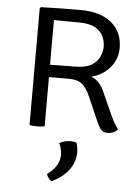

<svg xmlns="http://www.w3.org/2000/svg" viewBox="-55 -588 642 879"><g transform="rotate(5 266.0 -149.0)"><path d="M473 -387Q473 -335.5 440 -296.8Q407 -258 355 -245Q379 -235.5 392.5 -219Q406 -202.5 416 -180L461 -79.5Q470 -60 479.2 -43.2Q488.5 -26.5 498 -16.5Q490.5 -5.5 477.5 -0.2Q464.5 5 452 5Q431.5 5 421.5 -6.5Q411.5 -18 402.5 -38.5L350.5 -157Q337 -188.5 316.8 -207.5Q296.5 -226.5 251 -226.5H162V0Q147 3 126.5 3Q105.5 3 92.5 0V-537L97.5 -542Q145 -543.5 188.5 -544.2Q232 -545 277.5 -545Q371.5 -545 422.2 -502.5Q473 -460 473 -387ZM162 -488.5V-283Q193 -283.5 222.8 -284Q252.5 -284.5 276 -284.5Q325 -284.5 352 -300.8Q379 -317 389.2 -340.8Q399.5 -364.5 399.5 -387Q399.5 -410.5 389.2 -433.8Q379 -457 352 -472.2Q325 -487.5 276 -487.5Q254 -487.5 220.5 -487.8Q187 -488 162 -488.5ZM313 61Q316 67.5 318.5 80.8Q321 94 321 105.5Q321 150.5 292.8 187.5Q264.5 224.5 217 247Q208 244.5 201.2 235.2Q194.5 226 192 216Q248 176 248 123Q248 109.5 244.2 95.5Q240.5 81.5 235 71Q256.5 57.5 287 57.5Q302 57.5 313 61Z"/></g></svg>

Font: Signika Negative SC Light
Style: Regular
Weight: 300
Designer: Anna Giedryś
Foundry: Anna Giedryś
Version: Version 2.000; ttfautohint (v1.8.3) -l 8 -r 50 -G 200 -x 9 -